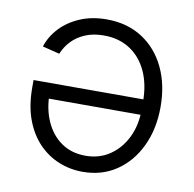

<svg xmlns="http://www.w3.org/2000/svg" viewBox="-67 -619 703 695"><g transform="rotate(10 284.0 -271.5)"><path d="M271 -550.8Q346.7 -550.8 402.1 -515.1Q457.5 -479.5 487.5 -416.7Q517.6 -354 517.6 -272.5Q517.6 -190.9 487.5 -127.7Q457.5 -64.5 404.1 -28.3Q350.6 7.8 280.3 7.8Q233.4 7.8 191.7 -9.3Q149.9 -26.4 117.4 -60.3Q85 -94.2 66.4 -144.5Q47.9 -194.8 47.9 -262.2V-288.6H476.1V-231.9H83.5L113.3 -252.9Q113.3 -194.8 133.5 -149.2Q153.8 -103.5 191.2 -77.4Q228.5 -51.3 280.3 -51.3Q331.5 -51.3 370.1 -77.9Q408.7 -104.5 430.2 -149.2Q451.7 -193.8 451.7 -249V-280.3Q451.7 -343.8 429.7 -391.4Q407.7 -439 367.2 -465.3Q326.7 -491.7 271 -491.7Q232.4 -491.7 202.9 -479.2Q173.3 -466.8 153.3 -445.6Q133.3 -424.3 123 -398.4L60.1 -414.1Q72.3 -452.1 101.1 -482.9Q129.9 -513.7 173.1 -532.2Q216.3 -550.8 271 -550.8Z"/></g></svg>

Font: Inter 18pt Light
Style: Regular
Weight: 300
Designer: Rasmus Andersson
Foundry: rsms
Version: Version 4.001;git-66647c0bb